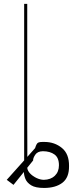

<svg xmlns="http://www.w3.org/2000/svg" viewBox="-20 -747 370 972"><path d="M117.9 -727.3V-100.9Q117.9 -100.9 118.1 -76.7Q118.3 -52.6 118.3 -18.3Q118.3 16 118.3 47.2L157.7 2.8Q164.8 -21 173.1 -24.9Q181.5 -28.8 195 -28.4Q202.1 -28.4 206 -28.4Q256.7 -28.1 293.5 2.1Q330.3 32.3 329.5 93.8Q330.3 152 295.8 178.3Q261.4 204.5 203.1 204.5Q159.8 204.5 138.1 191.2Q116.5 177.9 108.8 159.1Q101.2 140.3 100.9 123.6L48.3 188.9L14.2 163.4L102.3 65V-727.3ZM117.9 102.3Q119.3 117.5 132.6 131.4Q146 145.2 164.8 154.1Q183.6 163 201.7 163.4Q237.2 162.6 257.8 142.6Q278.4 122.5 278.4 89.5Q278.4 51.5 256 35.2Q233.7 18.8 197.4 18.5Q170.1 18.8 158.4 36.4Q146.7 54 147.7 65.3Z"/></svg>

Font: Inter Thin BETA
Style: Regular
Weight: 100
Designer: Rasmus Andersson
Foundry: rsms
Version: Version 3.011;git-f93a4a705